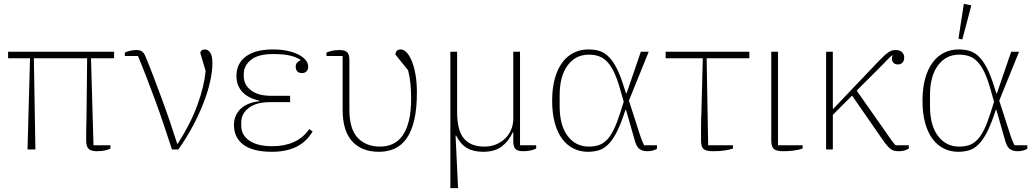

<svg xmlns="http://www.w3.org/2000/svg" viewBox="-20 -777 5386 998"><path d="M136 -474H22V-508H573V-474H453L466 -22H554V-5Q528 9 483 9Q454 9 441 -3Q428 -15 428 -47Q428 -59 428 -77Q428 -95 428.5 -115.5Q429 -136 429.5 -158Q430 -180 430 -200L433 -474H156L164 0H123Z M874 0Q853 -64 831 -129.5Q809 -195 786 -257.5Q763 -320 740.5 -378Q718 -436 697 -486H629V-504Q640 -509 656 -513Q672 -517 689 -517Q707 -517 717.5 -510Q728 -503 736 -484Q755 -439 776 -383.5Q797 -328 819 -269Q841 -210 862 -148.5Q883 -87 901 -30H904Q971 -135 1006 -231Q1041 -327 1049 -408L1021 -502Q1024 -520 1045 -520Q1062 -520 1073 -503Q1084 -486 1084 -448Q1084 -407 1072.5 -354.5Q1061 -302 1038.5 -243.5Q1016 -185 983 -123Q950 -61 907 0Z M1394 12Q1294 12 1245 -25Q1196 -62 1196 -128Q1196 -176 1229 -209.5Q1262 -243 1328 -251V-254Q1271 -266 1240 -299Q1209 -332 1209 -382Q1209 -447 1258 -483.5Q1307 -520 1399 -520Q1441 -520 1475 -512.5Q1509 -505 1533 -492.5Q1557 -480 1569.5 -464Q1582 -448 1582 -431Q1582 -415 1573 -406Q1564 -397 1549 -397Q1534 -397 1525.5 -406Q1517 -415 1517 -430Q1517 -443 1524 -451Q1531 -459 1542 -464V-466Q1519 -481 1486 -488.5Q1453 -496 1399 -496Q1322 -496 1284.5 -466Q1247 -436 1247 -391V-381Q1247 -337 1284 -308Q1321 -279 1390 -279H1488V-246H1382Q1312 -246 1273 -216Q1234 -186 1234 -141V-123Q1234 -75 1276 -46Q1318 -17 1396 -17Q1459 -17 1508 -39Q1557 -61 1587 -106L1605 -94Q1544 12 1394 12Z M1677 -504Q1689 -509 1706 -513Q1723 -517 1745 -517Q1772 -517 1784 -506Q1796 -495 1796 -467V-208Q1796 -106 1839.5 -60.5Q1883 -15 1955 -15Q1992 -15 2022 -29Q2052 -43 2073 -73Q2094 -103 2105.5 -150Q2117 -197 2117 -263Q2117 -306 2113.5 -341.5Q2110 -377 2101 -412L2035 -494Q2036 -505 2042.5 -512.5Q2049 -520 2063 -520Q2079 -520 2094 -504Q2109 -488 2121 -458.5Q2133 -429 2140 -388Q2147 -347 2147 -296Q2147 -213 2133.5 -154.5Q2120 -96 2094.5 -59Q2069 -22 2032.5 -5Q1996 12 1950 12Q1860 12 1810.5 -42.5Q1761 -97 1761 -206V-486H1677Z M2321 -508H2356V-195Q2356 -99 2391.5 -57Q2427 -15 2498 -15Q2529 -15 2556 -25.5Q2583 -36 2603.5 -55Q2624 -74 2636 -101Q2648 -128 2648 -160V-508H2683V-22H2767V-5Q2756 1 2738.5 5Q2721 9 2699 9Q2672 9 2660 -2Q2648 -13 2648 -42V-89H2645Q2625 -44 2588.5 -16Q2552 12 2492 12Q2441 12 2407.5 -7.5Q2374 -27 2351 -72H2348L2361 201H2321Z M3395 -4Q3388 1 3374.5 5Q3361 9 3346 9Q3317 9 3301.5 -4.5Q3286 -18 3277 -56L3234 -206H3231L3221 -176Q3201 -118 3181 -81.5Q3161 -45 3139 -24Q3117 -3 3091.5 4.5Q3066 12 3036 12Q2996 12 2962 -4.5Q2928 -21 2903 -54Q2878 -87 2864 -137Q2850 -187 2850 -253Q2850 -319 2864 -369Q2878 -419 2903 -452.5Q2928 -486 2962.5 -503Q2997 -520 3038 -520Q3069 -520 3094.5 -512.5Q3120 -505 3141.5 -484.5Q3163 -464 3182.5 -428Q3202 -392 3220 -335L3234 -292H3237L3311 -508H3352L3249 -254L3309 -68Q3314 -54 3318.5 -43Q3323 -32 3328 -22H3395ZM3204 -311Q3189 -365 3172.5 -400Q3156 -435 3136.5 -455.5Q3117 -476 3093.5 -484.5Q3070 -493 3041 -493Q2972 -493 2930.5 -437Q2889 -381 2889 -282V-225Q2889 -126 2930.5 -70.5Q2972 -15 3041 -15Q3069 -15 3092 -22.5Q3115 -30 3134.5 -50Q3154 -70 3170.5 -104Q3187 -138 3204 -191L3222 -248Z M3790 -5Q3751 9 3685 9Q3650 9 3637 -2.5Q3624 -14 3624 -46Q3624 -58 3624 -76Q3624 -94 3624 -114.5Q3624 -135 3624.5 -156.5Q3625 -178 3626 -198L3633 -474H3440V-508H3875V-474H3653L3661 -22H3790Z M4024 -508V-22H4152V-5Q4133 2 4106.5 5.5Q4080 9 4051 9Q4015 9 4002 -3Q3989 -15 3989 -47V-508Z M4274 -508H4309V-212H4312L4548 -460Q4580 -493 4597.5 -505Q4615 -517 4635 -517Q4657 -517 4668.5 -506Q4680 -495 4680 -478Q4680 -461 4671 -451.5Q4662 -442 4647 -442Q4627 -442 4619.5 -457Q4612 -472 4620 -489L4618 -490Q4607 -482 4596 -470Q4585 -458 4567 -440L4433 -306L4595 -75Q4603 -63 4614 -48Q4625 -33 4635 -22H4704V-5Q4696 1 4682 5Q4668 9 4653 9Q4640 9 4630 7Q4620 5 4610.5 -2Q4601 -9 4590 -21.5Q4579 -34 4565 -55L4409 -280L4309 -180V0H4274Z M5320 -4Q5313 1 5299.5 5Q5286 9 5271 9Q5242 9 5226.5 -4.5Q5211 -18 5202 -56L5159 -206H5156L5146 -176Q5126 -118 5106 -81.5Q5086 -45 5064 -24Q5042 -3 5016.5 4.5Q4991 12 4961 12Q4921 12 4887 -4.5Q4853 -21 4828 -54Q4803 -87 4789 -137Q4775 -187 4775 -253Q4775 -319 4789 -369Q4803 -419 4828 -452.5Q4853 -486 4887.5 -503Q4922 -520 4963 -520Q4994 -520 5019.5 -512.5Q5045 -505 5066.5 -484.5Q5088 -464 5107.5 -428Q5127 -392 5145 -335L5159 -292H5162L5236 -508H5277L5174 -254L5234 -68Q5239 -54 5243.5 -43Q5248 -32 5253 -22H5320ZM5129 -311Q5114 -365 5097.5 -400Q5081 -435 5061.5 -455.5Q5042 -476 5018.5 -484.5Q4995 -493 4966 -493Q4897 -493 4855.5 -437Q4814 -381 4814 -282V-225Q4814 -126 4855.5 -70.5Q4897 -15 4966 -15Q4994 -15 5017 -22.5Q5040 -30 5059.5 -50Q5079 -70 5095.5 -104Q5112 -138 5129 -191L5147 -248ZM4962 -576 4990 -757 5029 -749 4982 -572Z"/></svg>

Font: IBM Plex Serif ExtLt
Style: Regular
Weight: 200
Designer: Mike Abbink, Paul van der Laan, Pieter van Rosmalen
Foundry: Bold Monday
Version: Version 3.001